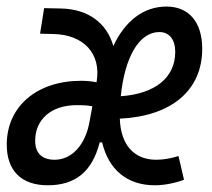

<svg xmlns="http://www.w3.org/2000/svg" viewBox="-31 -547 637 577"><path d="M438.5 -66.9C371.1 -66.9 331.5 -112.8 329.1 -190.4C484.9 -197.8 576.7 -275.9 576.7 -400.4C576.7 -480 537.1 -527.3 469.2 -527.3C400.4 -527.3 344.7 -483.9 309.6 -408.7C289.6 -479 232.9 -520 151.4 -521.5L101.6 -522.5L89.4 -445.8L127.9 -444.8C220.7 -443.4 273.9 -385.7 259.3 -300.8V-299.8C244.6 -302.7 228.5 -304.2 212.9 -304.2C79.6 -304.2 -10.7 -227.1 -10.7 -112.3C-10.7 -34.2 33.2 9.8 112.3 9.8C193.8 9.8 245.6 -29.3 268.6 -119.1H275.9C295.4 -37.1 351.1 9.8 434.1 9.8C462.4 9.8 495.1 3.4 522 -6.8L505.4 -78.1C483.4 -70.8 459 -66.9 438.5 -66.9ZM332 -257.8C343.8 -375.5 387.2 -450.7 447.8 -450.7C478 -450.7 495.6 -428.2 495.6 -391.1C495.6 -313.5 435.1 -265.1 332 -257.8ZM246.6 -227.5 238.8 -185.5C226.6 -109.9 183.6 -66.9 133.3 -66.9C94.7 -66.9 74.7 -87.4 74.7 -124C74.7 -188.5 123.5 -231 199.2 -231C217.3 -231 233.4 -230.5 246.6 -227.5Z"/></svg>

Font: Cascadia Mono SemiLight
Style: Italic
Weight: 350
Italic angle: -10°
Monospace: yes
Designer: Aaron Bell
Foundry: Saja Typeworks
Version: Version 2404.023